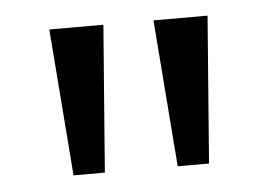

<svg xmlns="http://www.w3.org/2000/svg" viewBox="-32 -753 472 336"><g transform="rotate(-5 204.0 -585.0)"><path d="M160 -714 140 -456H85L65 -714ZM343 -714 323 -456H268L248 -714Z"/></g></svg>

Font: Noto Music
Style: Regular
Weight: 400
Designer: Monotype Design Team, Benjamin Yang
Foundry: Monotype Imaging Inc.
Version: Version 2.002; ttfautohint (v1.8.4.7-5d5b)